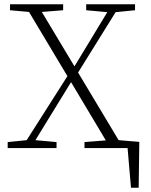

<svg xmlns="http://www.w3.org/2000/svg" viewBox="-20 -694 706 900"><path d="M27 -646V-674H276V-646L176 -638L329 -383L483 -637L384 -646V-674H613V-646L522 -637L346 -354L536 -37L633 -29L630 186H594L578 0H376V-28L476 -36L313 -309L146 -37L245 -28V0H16V-28L105 -37L296 -337L116 -638Z"/></svg>

Font: Source Serif Pro Light
Style: Regular
Weight: 300
Designer: Frank Grießhammer
Foundry: Adobe Systems Incorporated
Version: Version 3.001;hotconv 1.0.111;makeotfexe 2.5.65597